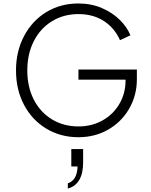

<svg xmlns="http://www.w3.org/2000/svg" viewBox="-20 -777 868 1104"><path d="M72 -372Q72 -482 118.5 -570Q165 -658 246.5 -707.5Q328 -757 431 -757Q504 -757 565 -731Q626 -705 668.5 -663Q711 -621 730 -574L670 -546Q639 -616 577.5 -656Q516 -696 431 -696Q346 -696 279 -655Q212 -614 174.5 -540.5Q137 -467 137 -372Q137 -277 174.5 -204Q212 -131 279 -90.5Q346 -50 431 -50Q508 -50 569.5 -84.5Q631 -119 666.5 -179.5Q702 -240 702 -315V-319H431V-377H767V-321Q767 -229 723 -152.5Q679 -76 602.5 -32Q526 12 431 12Q328 12 246 -37.5Q164 -87 118 -174.5Q72 -262 72 -372ZM426 180H390V80H458V157Q458 220 435.5 258Q413 296 370 307V277Q396 269 410.5 244.5Q425 220 426 180Z"/></svg>

Font: Evergrow Sans
Style: Light
Weight: 300
Foundry: 10Web
Version: Version 1.000